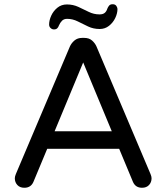

<svg xmlns="http://www.w3.org/2000/svg" viewBox="-20 -882 786 907"><path d="M95 5Q74 5 62 -8Q50 -21 50 -40Q50 -48 55 -60L310 -662Q317 -678 331.5 -690.5Q346 -703 368 -703H378Q401 -703 415 -690.5Q429 -678 436 -662L691 -60Q696 -48 696 -40Q696 -21 684 -8Q672 5 651 5Q620 5 608 -23L543 -179H203L138 -23Q126 5 95 5ZM238 -262H508L373 -587ZM235 -743Q226 -743 219 -749.5Q212 -756 212 -766Q212 -786 222 -808Q232 -830 251 -845.5Q270 -861 296 -861Q325 -861 350 -849.5Q375 -838 399 -826Q423 -814 450 -814Q466 -814 474.5 -821Q483 -828 487 -841Q490 -849 495.5 -855.5Q501 -862 512 -862Q523 -862 528.5 -855.5Q534 -849 535 -840Q535 -819 524.5 -797Q514 -775 495 -760Q476 -745 451 -745Q421 -745 396 -757Q371 -769 347 -781Q323 -793 297 -793Q282 -793 273 -784Q264 -775 258 -761Q256 -754 250.5 -748.5Q245 -743 235 -743Z"/></svg>

Font: Varela Round
Style: Regular
Weight: 400
Designer: Joe Prince, Avraham Cornfeld
Foundry: Joe Prince, Avraham Cornfeld
Version: Version 3.010; ttfautohint (v1.8.4.7-5d5b)